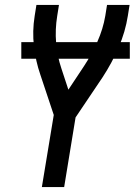

<svg xmlns="http://www.w3.org/2000/svg" viewBox="-20 -755 544 775"><path d="M149 0 197 -291 143 -453Q124 -508 117 -568.5Q110 -629 120 -691L127 -735H218L211 -691Q202 -636 206.5 -582Q211 -528 228 -478L256 -393L319 -488Q350 -535 373 -586.5Q396 -638 405 -691L412 -735H503L496 -691Q486 -627 459 -564Q432 -501 394 -443L285 -281L239 0ZM504 -518H66V-585H504Z"/></svg>

Font: Iosevka Term Curly Medium
Style: Italic
Weight: 500
Italic angle: -9°
Designer: Belleve Invis
Foundry: Belleve Invis
Version: Version 32.3.0